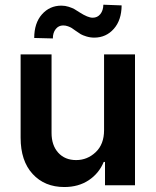

<svg xmlns="http://www.w3.org/2000/svg" viewBox="-20 -772 648 800"><path d="M200.2 -611.8 122.6 -613.8Q122.6 -675.8 154.8 -712.2Q187 -748.5 235.8 -748.5Q251.5 -748.5 266.4 -743.7Q281.2 -738.8 289.8 -734.1Q298.3 -729.5 312 -720.2Q346.2 -698.2 366.2 -698.2Q386.2 -698.2 398.2 -713.4Q410.2 -728.5 410.6 -752.4L486.8 -749.5Q486.3 -688 454.3 -651.9Q422.4 -615.7 373.5 -615.2Q356 -615.2 340.1 -620.1Q324.2 -625 316.4 -629.6Q308.6 -634.3 294.9 -644Q284.2 -651.9 278.8 -655.3Q273.4 -658.7 263.4 -662.4Q253.4 -666 243.2 -666Q224.1 -666 212.2 -650.9Q200.2 -635.7 200.2 -611.8ZM413.6 -229.5V-545.4H542.5V0H417.5V-97.2H412.1Q392.6 -49.8 349.9 -21.2Q307.1 7.3 248 7.3Q166 7.3 116 -47.1Q65.9 -101.6 65.9 -198.2V-545.4H194.8V-218.3Q194.8 -166.5 222.7 -135.7Q250.5 -105 297.4 -105Q343.8 -105 378.7 -137.9Q413.6 -170.9 413.6 -229.5Z"/></svg>

Font: Interop SemBd
Style: Regular
Weight: 600
Designer: Rasmus Andersson, Google, Jang Haemin
Foundry: jhaemin
Version: Version 1.007